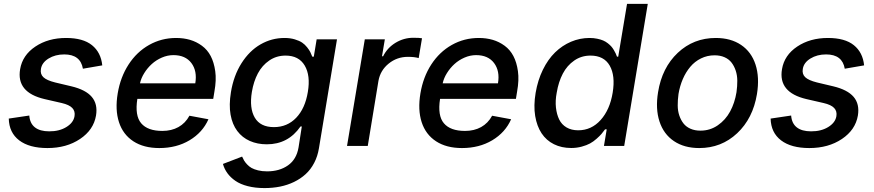

<svg xmlns="http://www.w3.org/2000/svg" viewBox="-20 -747 4476 983"><path d="M503.6 -412.3 404.5 -395.2Q392 -468.4 308.9 -468.4Q262.8 -468.4 228.7 -447.4Q194.6 -426.5 189.6 -394.2Q185 -367.9 202.1 -351.7Q219.1 -335.6 262.1 -324.9L345.9 -305Q418.7 -287.6 449.9 -250.9Q481.2 -214.1 471.6 -155.5Q459.2 -82 389.9 -35.5Q320.7 11 223 11Q130 11 78.3 -28.4Q26.6 -67.8 24.9 -139.9L130 -155.5Q132.8 -115.4 158.7 -95Q184.7 -74.6 231.5 -74.6Q283.4 -74.2 319.8 -96.6Q356.2 -119 361.5 -152Q365.8 -177.6 350.1 -194.1Q334.5 -210.6 296.2 -219.5L208.1 -239.7Q62.5 -273.8 83.1 -393.1Q95.2 -464.5 160.9 -508.5Q226.6 -552.6 318.5 -552.6Q405.2 -552.6 451 -515.6Q496.8 -478.7 503.6 -412.3Z M795.5 11Q715.9 11 662.8 -23.6Q609.7 -58.2 589.1 -121.6Q568.5 -185 582.7 -269.2Q596.6 -352.3 638.3 -416.7Q680 -481.2 743.4 -516.9Q806.8 -552.6 881.7 -552.6Q920.1 -552.6 952.9 -543Q985.8 -533.4 1013.8 -512.8Q1041.9 -492.2 1058.8 -460Q1075.6 -427.9 1082 -382.6Q1088.4 -337.4 1077.8 -278.4L1071.7 -240.8H683.2Q669.7 -154.8 702.9 -115.8Q736.2 -76.7 811.1 -76.7Q858 -76.7 893.5 -96.4Q929 -116.1 949.9 -154.5L1047.2 -136.4Q1017.4 -68.9 950.6 -28.9Q883.9 11 795.5 11ZM696.7 -320.3H979.8Q990.4 -383.5 959.9 -424.2Q929.3 -464.8 867.9 -464.8Q837.7 -464.8 808.6 -452.2Q779.5 -439.6 757.1 -419.2Q734.7 -398.8 718.6 -372.9Q702.4 -346.9 696.7 -320.3Z M1334.2 215.9Q1286.6 215.9 1248.6 206.1Q1210.6 196.4 1185.4 179Q1160.2 161.6 1144.4 139.9Q1128.6 118.3 1121.4 92.3L1219.5 54.7Q1224.8 66.4 1229.6 74.8Q1234.4 83.1 1244.9 94.5Q1255.3 105.8 1267.9 112.9Q1280.5 120 1301.1 125.2Q1321.7 130.3 1347.3 130.3Q1410.9 130.3 1454.5 99.6Q1498.2 68.9 1508.5 7.8L1525.2 -99.4H1518.5Q1455.3 -8.2 1346.2 -8.2Q1297.6 -8.2 1258.9 -25.4Q1220.2 -42.6 1194.8 -76.3Q1169.4 -110.1 1160.5 -159.8Q1151.6 -209.5 1162.3 -274.9Q1176.1 -359.7 1216.4 -423.3Q1256.7 -486.9 1313.7 -519.7Q1370.7 -552.6 1436.8 -552.6Q1465.9 -552.6 1489.3 -545.5Q1512.8 -538.4 1526.8 -528.9Q1540.8 -519.5 1552.4 -504.8Q1563.9 -490.1 1568.7 -480.3Q1573.5 -470.5 1578.8 -457H1586.6L1601.2 -545.5H1705.3L1612.9 12.1Q1606.2 53.3 1588.4 87.2Q1570.7 121.1 1544.7 144.7Q1518.8 168.3 1485.4 184.5Q1452.1 200.6 1414.1 208.3Q1376.1 215.9 1334.2 215.9ZM1382.5 -96.2Q1450.6 -96.2 1496.4 -144Q1542.3 -191.8 1556.1 -276.3Q1570.3 -360.4 1540.1 -411.4Q1509.9 -462.4 1442.1 -462.4Q1395.2 -462.4 1358.7 -437.3Q1322.1 -412.3 1300.2 -371.1Q1278.4 -329.9 1269.5 -276.3Q1256 -193.2 1284.4 -144.7Q1312.9 -96.2 1382.5 -96.2Z M1756.7 0 1847.7 -545.5H1950.3L1935.7 -458.8H1941.4Q1963.1 -502.5 2005.3 -528.1Q2047.6 -553.6 2095.9 -553.6Q2127.8 -553.6 2140.6 -551.1L2123.6 -449.6Q2102.6 -456 2068.5 -456Q2012.4 -456 1969.8 -421.3Q1927.2 -386.7 1917.6 -333.1L1862.9 0Z M2345.2 11Q2265.6 11 2212.5 -23.6Q2159.4 -58.2 2138.8 -121.6Q2118.3 -185 2132.5 -269.2Q2146.3 -352.3 2188 -416.7Q2229.8 -481.2 2293.1 -516.9Q2356.5 -552.6 2431.5 -552.6Q2469.8 -552.6 2502.7 -543Q2535.5 -533.4 2563.6 -512.8Q2591.6 -492.2 2608.5 -460Q2625.4 -427.9 2631.7 -382.6Q2638.1 -337.4 2627.5 -278.4L2621.4 -240.8H2233Q2219.5 -154.8 2252.7 -115.8Q2285.9 -76.7 2360.8 -76.7Q2407.7 -76.7 2443.2 -96.4Q2478.7 -116.1 2499.6 -154.5L2596.9 -136.4Q2567.1 -68.9 2500.4 -28.9Q2433.6 11 2345.2 11ZM2246.4 -320.3H2529.5Q2540.1 -383.5 2509.6 -424.2Q2479 -464.8 2417.6 -464.8Q2387.4 -464.8 2358.3 -452.2Q2329.2 -439.6 2306.8 -419.2Q2284.4 -398.8 2268.3 -372.9Q2252.1 -346.9 2246.4 -320.3Z M2904.5 10.7Q2854.8 10.7 2815.9 -8.7Q2777 -28.1 2752.8 -64.5Q2728.7 -100.9 2720 -153.2Q2711.3 -205.6 2722.3 -271.7Q2733.3 -336.6 2759.4 -389.9Q2785.5 -443.2 2821.9 -478.7Q2858.3 -514.2 2903.6 -533.4Q2948.9 -552.6 2998.2 -552.6Q3019.2 -552.6 3037.3 -548.8Q3055.4 -545.1 3068.2 -539.6Q3081 -534.1 3092 -525.4Q3103 -516.7 3109.7 -509.1Q3116.5 -501.4 3122.9 -490.6Q3129.3 -479.8 3132.3 -473.2Q3135.3 -466.6 3138.8 -457H3145.2L3190.3 -727.3H3296.5L3175.8 0H3072.1L3086.3 -84.9H3077.8Q3068.2 -71.4 3059.5 -61.3Q3050.8 -51.1 3034.4 -36.6Q3018.1 -22 3000.9 -12.6Q2983.7 -3.2 2958.3 3.7Q2932.9 10.7 2904.5 10.7ZM2940.3 -79.9Q3007.8 -79.9 3055.2 -132.6Q3102.6 -185.4 3116.8 -272.7Q3131 -359.7 3101.6 -411Q3072.1 -462.4 3003.2 -462.4Q2956.7 -462.4 2920.1 -437.1Q2883.5 -411.9 2861.5 -370Q2839.5 -328.1 2830.3 -272.7Q2822.4 -231.5 2826.3 -196.4Q2830.3 -161.2 2842.9 -135.3Q2855.5 -109.4 2880.5 -94.6Q2905.5 -79.9 2940.3 -79.9Z M3560 11Q3483 11 3430.2 -24.7Q3377.5 -60.4 3356.4 -125.2Q3335.2 -190 3349.1 -274.9Q3369.3 -400.6 3450.1 -476.6Q3530.9 -552.6 3644.5 -552.6Q3721.6 -552.6 3774.3 -516.9Q3827.1 -481.2 3848.2 -416.2Q3869.3 -351.2 3855.5 -265.6Q3834.9 -140.6 3754.1 -64.8Q3673.3 11 3560 11ZM3566.1 -78.1Q3615.4 -78.1 3655 -105.5Q3694.6 -132.8 3718.2 -176.5Q3741.8 -220.2 3750.7 -274.9Q3755 -305.8 3754.8 -333.8Q3754.6 -361.9 3746.6 -385.7Q3738.6 -409.4 3725.1 -426.8Q3711.6 -444.2 3689.5 -454Q3667.3 -463.8 3638.5 -463.8Q3601.2 -463.8 3569.1 -448Q3536.9 -432.2 3514 -404.8Q3491.1 -377.5 3475.9 -342.2Q3460.6 -306.8 3453.8 -266Q3449.6 -235.1 3449.8 -207.2Q3449.9 -179.3 3457.9 -155.7Q3465.9 -132.1 3479.4 -114.9Q3492.9 -97.7 3515.1 -87.9Q3537.3 -78.1 3566.1 -78.1Z M4404.1 -412.3 4305 -395.2Q4292.6 -468.4 4209.5 -468.4Q4163.4 -468.4 4129.3 -447.4Q4095.2 -426.5 4090.2 -394.2Q4085.6 -367.9 4102.6 -351.7Q4119.7 -335.6 4162.6 -324.9L4246.4 -305Q4319.2 -287.6 4350.5 -250.9Q4381.7 -214.1 4372.2 -155.5Q4359.7 -82 4290.5 -35.5Q4221.2 11 4123.6 11Q4030.5 11 3978.9 -28.4Q3927.2 -67.8 3925.4 -139.9L4030.5 -155.5Q4033.4 -115.4 4059.3 -95Q4085.2 -74.6 4132.1 -74.6Q4183.9 -74.2 4220.3 -96.6Q4256.7 -119 4262.1 -152Q4266.3 -177.6 4250.7 -194.1Q4235.1 -210.6 4196.7 -219.5L4108.7 -239.7Q3963.1 -273.8 3983.7 -393.1Q3995.7 -464.5 4061.4 -508.5Q4127.1 -552.6 4219.1 -552.6Q4305.8 -552.6 4351.6 -515.6Q4397.4 -478.7 4404.1 -412.3Z"/></svg>

Font: Karasuma Gothic
Style: Medium Italic
Weight: 500
Italic angle: 9.39998°
Designer: Rasmus Andersson / Ryoko Nishizuka
Foundry: Genbu
Version: Version 1.00